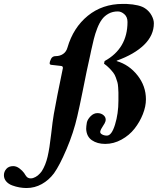

<svg xmlns="http://www.w3.org/2000/svg" viewBox="-135 -718 798 971"><path d="M405.8 -32.2Q429.7 -32.2 446.8 -88.1Q463.9 -144 463.9 -208V-221.2Q463.9 -242.2 463.9 -250Q463.9 -257.8 462.6 -275.6Q461.4 -293.5 458.7 -302.2Q456.1 -311 450.9 -325.7Q445.8 -340.3 438 -350.3Q430.2 -360.4 418.5 -372.6Q406.7 -384.8 391.1 -396L394 -409.2Q509.8 -472.7 509.8 -606.9Q509.8 -632.3 493.9 -646.2Q478 -660.2 460.9 -660.2Q434.6 -660.2 414.1 -648.9Q393.6 -637.7 380.4 -619.6Q367.2 -601.6 356.7 -574.5Q346.2 -547.4 339.6 -520.8Q333 -494.1 325.7 -460.9Q323.2 -448.2 321.8 -441.9L303.2 -356.9Q298.3 -333.5 283 -256.6Q267.6 -179.7 255.9 -129.9Q237.3 -47.9 201.9 35.4Q166.5 118.7 138.2 158.2Q112.3 192.9 76.4 212.9Q40.5 232.9 -1 232.9Q-18.1 232.9 -36.4 229.7Q-54.7 226.6 -73.2 219.7Q-91.8 212.9 -103.5 199.5Q-115.2 186 -115.2 168Q-115.2 150.4 -103 136.2Q-90.8 122.1 -67.9 122.1Q-52.2 122.1 -36.9 133.5Q-21.5 145 -12.2 158.2Q-11.7 159.2 -9.5 162.8Q-7.3 166.5 -6.6 167.2Q-5.9 168 -3.9 170.9Q-2 173.8 -1 174.8Q0 175.8 2.2 178Q4.4 180.2 6.1 180.7Q7.8 181.2 10.3 182.4Q12.7 183.6 15.4 183.8Q18.1 184.1 21 184.1Q31.7 184.1 44.4 177.2Q57.1 170.4 66.9 159.2Q70.3 155.8 76.2 147.9Q95.7 117.2 105.7 74.5Q115.7 31.7 123.5 -38.1Q131.3 -107.9 137.2 -141.1Q151.4 -221.7 183.1 -374Q183.1 -379.4 180.7 -381.8Q178.2 -384.3 170.9 -384.8L124 -390.1Q116.2 -391.6 116.2 -397Q116.2 -407.2 123.3 -420.7Q130.4 -434.1 146 -434.1Q168 -434.1 184.1 -445.1Q200.2 -456.1 206.1 -477.1Q235.4 -578.1 309.1 -638.2Q382.8 -698.2 485.8 -698.2H503.9Q572.8 -694.8 600.1 -674.8Q620.6 -660.6 631.8 -639.6Q643.1 -618.7 643.1 -600.1Q643.1 -539.6 594 -491.5Q544.9 -443.4 455.1 -411.1V-409.2Q518.1 -390.6 560.5 -336.7Q603 -282.7 603 -215.8Q603 -179.7 587.4 -140.4Q571.8 -101.1 545.4 -67.4Q519 -33.7 479.5 -12Q439.9 9.8 397 9.8Q356.9 9.8 329.8 -8.8Q302.7 -27.3 300.8 -65.9Q300.8 -78.6 304.2 -98.1Q307.6 -114.3 323.2 -130.1Q338.9 -146 357.9 -146Q377 -146 389.6 -134.5Q402.3 -123 398.9 -106Q396.5 -96.2 385.5 -80.3Q374.5 -64.5 372.1 -53.2Q370.1 -44.4 380.9 -38.3Q391.6 -32.2 405.8 -32.2Z"/></svg>

Font: Common Serif
Style: Bold Italic
Weight: 700
Italic angle: -12°
Designer: Philipp H. Poll, Khaled Hosny
Foundry: Stefan Peev, Context Ltd.
Version: Version 1.026